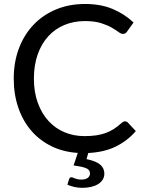

<svg xmlns="http://www.w3.org/2000/svg" viewBox="-20 -744 708 943"><path d="M647 -100Q606 -52.5 549.2 -24.5Q492.5 3.5 413.5 7.5L405 37.5Q451.5 47 472 64.5Q492.5 82 492.5 109Q492.5 125 484.5 138Q476.5 151 462.2 160Q448 169 428 173.8Q408 178.5 384 178.5Q363.5 178.5 345 174.2Q326.5 170 311 163L319.5 135.5Q322.5 126.5 331 126.5Q334 126.5 338 128.2Q342 130 347.8 132.2Q353.5 134.5 361.2 136.2Q369 138 379.5 138Q400.5 138 411.2 129.5Q422 121 422 108Q422 89 401 81.2Q380 73.5 341.5 68.5L362 7Q290.5 2.5 232.5 -26Q174.5 -54.5 133.2 -102.5Q92 -150.5 69.8 -215.5Q47.5 -280.5 47.5 -358Q47.5 -439 73 -506.5Q98.5 -574 144.8 -622.5Q191 -671 255.5 -697.8Q320 -724.5 398 -724.5Q474.5 -724.5 533 -700Q591.5 -675.5 636 -633.5L604 -589Q601 -584 596.2 -580.8Q591.5 -577.5 583.5 -577.5Q574.5 -577.5 561.5 -587.2Q548.5 -597 527.5 -609Q506.5 -621 475 -630.8Q443.5 -640.5 397.5 -640.5Q342 -640.5 296 -621.2Q250 -602 216.8 -565.5Q183.5 -529 165 -476.5Q146.5 -424 146.5 -358Q146.5 -291 165.8 -238.5Q185 -186 218.2 -149.8Q251.5 -113.5 296.8 -94.5Q342 -75.5 394.5 -75.5Q426.5 -75.5 452.2 -79.2Q478 -83 499.8 -91Q521.5 -99 540.2 -111.2Q559 -123.5 577.5 -140.5Q586 -148 594.5 -148Q602.5 -148 608.5 -141.5Z"/></svg>

Font: TypoPRO Lato
Style: Regular
Weight: 400
Designer: Lukasz Dziedzic with Adam Twardoch and Botio Nikoltchev
Foundry: tyPoland Lukasz Dziedzic
Version: Version 2.010; 2014-09-01; http://www.latofonts.com/